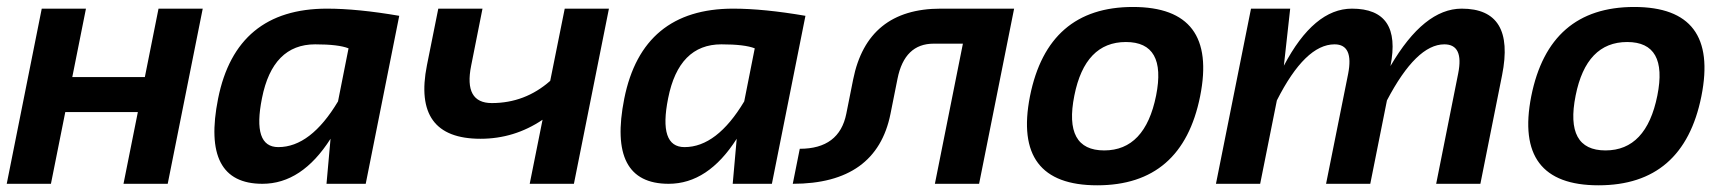

<svg xmlns="http://www.w3.org/2000/svg" viewBox="-28 -538 5055 562"><path d="M-8.3 0 94.2 -512.7H223.6L183.6 -312.5H396L436 -512.7H565.4L462.9 0H333.5L375.5 -210H163.1L121.1 0Z M992.2 -396.5Q962.9 -408.2 894.5 -408.2Q770 -408.2 738.8 -250.5Q710 -107.4 786.6 -107.4Q881.3 -107.4 961.4 -241.2ZM1042.5 0H927.7L939.5 -131.8Q855.5 0 740.2 0Q560.5 0 610.4 -249.5Q663.1 -512.7 929.2 -512.7Q1018.6 -512.7 1140.6 -491.7Z M1754.4 -512.7 1651.9 0H1522.5L1560.1 -187.5Q1477.5 -131.8 1378.4 -131.8Q1178.7 -131.8 1221.7 -347.2L1254.9 -512.7H1384.3L1351.1 -345.7Q1329.1 -236.3 1411.6 -236.3Q1508.8 -236.3 1582.5 -301.3L1625 -512.7Z M2181.2 -396.5Q2151.9 -408.2 2083.5 -408.2Q1959 -408.2 1927.7 -250.5Q1898.9 -107.4 1975.6 -107.4Q2070.3 -107.4 2150.4 -241.2ZM2231.4 0H2116.7L2128.4 -131.8Q2044.4 0 1929.2 0Q1749.5 0 1799.3 -249.5Q1852.1 -512.7 2118.2 -512.7Q2207.5 -512.7 2329.6 -491.7Z M2313 -102.5Q2428.7 -102.5 2449.2 -205.1L2469.2 -305.2Q2510.7 -512.7 2725.6 -512.7H2940.4L2837.9 0H2708.5L2790.5 -410.2H2705.1Q2619.6 -410.2 2599.1 -307.6L2578.6 -205.1Q2537.6 0 2292.5 0Z M3204.1 -97.7Q3323.7 -97.7 3356 -258.3Q3387.2 -415 3267.6 -415Q3147.9 -415 3116.7 -258.3Q3084.5 -97.7 3204.1 -97.7ZM2986.8 -256.3Q3039.1 -517.6 3288.1 -517.6Q3537.1 -517.6 3484.9 -256.3Q3432.6 4.4 3183.6 4.4Q2935.5 4.4 2986.8 -256.3Z M3531.2 0 3633.8 -512.7H3748.5L3730 -345.7Q3817.9 -512.7 3929.2 -512.7Q4075.7 -512.7 4042 -344.7Q4140.1 -512.7 4250.5 -512.7Q4407.7 -512.7 4368.7 -317.9L4305.2 0H4175.8L4240.2 -322.8Q4257.3 -408.2 4199.7 -408.2Q4117.7 -408.2 4031.7 -244.1L3982.9 0H3853.5L3918 -321.3Q3935.1 -408.2 3878.4 -408.2Q3792.5 -408.2 3709.5 -244.1L3660.6 0Z M4671.4 -97.7Q4791 -97.7 4823.2 -258.3Q4854.5 -415 4734.9 -415Q4615.2 -415 4584 -258.3Q4551.8 -97.7 4671.4 -97.7ZM4454.1 -256.3Q4506.3 -517.6 4755.4 -517.6Q5004.4 -517.6 4952.1 -256.3Q4899.9 4.4 4650.9 4.4Q4402.8 4.4 4454.1 -256.3Z"/></svg>

Font: Sansation
Style: Bold Italic
Weight: 700
Designer: Bernd Montag
Version: Version 1.301